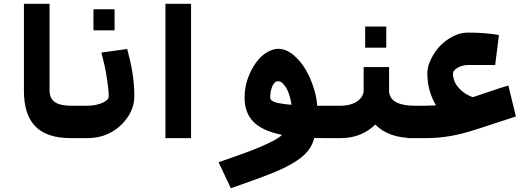

<svg xmlns="http://www.w3.org/2000/svg" viewBox="-20 -733 2807 1019"><path d="M243 -252V-713H107V-252C107 -83 185 0 355 0H384V-172H355C291 -172 243 -190 243 -252Z M655 -473 518 -454C529 -412 541 -364 547 -319C552 -287 557 -254 557 -222C557 -205 541 -196 527 -189C507 -179 478 -172 447 -172H349V0H447C526 0 586 -33 626 -73C660 -107 693 -157 693 -222C693 -315 676 -396 655 -473ZM588 -572V-684H476V-572Z M994 0V-713H858V0Z M1527 -177C1510 -178 1495 -180 1481 -182C1458 -185 1414 -192 1414 -215C1414 -247 1425 -302 1456 -302C1465 -302 1473 -298 1481 -290C1506 -265 1521 -222 1527 -177ZM1477 -17C1466 -7 1450 4 1429 15C1342 60 1242 92 1140 128L1205 266C1272 243 1332 221 1383 202C1434 183 1479 164 1515 144C1578 109 1630 71 1648 -1C1667 0 1688 0 1710 0H1772V-172H1663C1662 -193 1659 -215 1653 -238C1634 -310 1603 -377 1557 -423C1532 -448 1500 -474 1456 -474C1442 -474 1428 -470 1414 -464C1382 -450 1356 -426 1336 -397C1305 -351 1278 -291 1278 -215C1278 -85 1368 -40 1477 -17Z M1972 -72C2017 -25 2085 0 2178 0V-172C2112 -172 2045 -189 2045 -252V-377H1910V-252C1910 -240 1906 -230 1900 -220C1882 -190 1839 -172 1790 -172H1738V0H1790C1870 0 1930 -31 1972 -72ZM2030 -480V-592H1918V-480Z M2489 -217C2466 -226 2448 -236 2434 -248C2407 -271 2384 -299 2384 -344C2384 -349 2386 -353 2390 -358C2404 -375 2434 -388 2465 -388H2608L2628 -547C2579 -556 2523 -560 2465 -560C2445 -560 2426 -557 2407 -550C2351 -529 2306 -488 2278 -439C2263 -412 2248 -381 2248 -344C2248 -275 2267 -219 2294 -174C2285 -173 2276 -173 2267 -173C2258 -173 2248 -172 2239 -172H2144V0H2239C2340 0 2419 -18 2497 -43C2525 -52 2555 -61 2587 -72L2718 -115L2678 -279C2612 -260 2554 -238 2489 -217Z"/></svg>

Font: Iranian Sans Web
Style: Bold
Weight: 700
Designer: Hooman Mehr, Hadi Navid in Neviseh Pardaz Co. Ltd. (http://nevisa.com)
Foundry: http://font-store.ir
Version: 5.0.2 build 3/9/1393